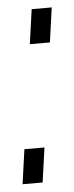

<svg xmlns="http://www.w3.org/2000/svg" viewBox="-51 -526 214 553"><g transform="rotate(-5 56.0 -250.0)"><path d="M64 -100 50 0H-8L6 -100ZM120 -500 106 -400H48L62 -500Z"/></g></svg>

Font: Pathway Extreme Condensed Thin
Style: Italic
Weight: 250
Width: 3
Italic angle: -8°
Version: Version 1.001;gftools[0.9.26]